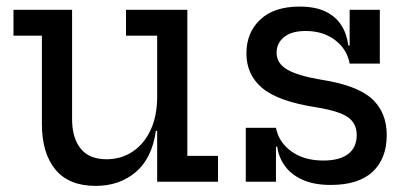

<svg xmlns="http://www.w3.org/2000/svg" viewBox="-20 -566 1279 598"><path d="M469.5 -455H372.5V-535.5H563.5V-80.5H659V0H469.5ZM204.5 -535.5V-194.5Q204.5 -137 231 -103.5Q257.5 -70 312 -70Q356.5 -70 392.2 -93.2Q428 -116.5 448.8 -160.5Q469.5 -204.5 469.5 -265.5L491 -158.5H465.5Q453.5 -73 402.8 -30Q352 13 278 13Q194.5 13 152.5 -38Q110.5 -89 110.5 -179.5V-455H22V-535.5Z M1010 10Q959.5 10 924.2 -5.2Q889 -20.5 868.8 -47.2Q848.5 -74 843.5 -109H821L839.5 -168Q848 -123 887.5 -94.5Q927 -66 987 -66Q1037.5 -66 1064.2 -86.2Q1091 -106.5 1091 -145.5Q1091 -182 1063.2 -201.2Q1035.5 -220.5 963.5 -232Q845.5 -250.5 796.5 -292Q747.5 -333.5 747.5 -399.5Q747.5 -464.5 790.5 -505Q833.5 -545.5 913 -545.5Q962 -545.5 994 -530Q1026 -514.5 1043.2 -487.2Q1060.5 -460 1065 -424H1087.5L1069 -368Q1061 -412.5 1023.8 -441Q986.5 -469.5 932 -469.5Q888 -469.5 864.8 -450.5Q841.5 -431.5 841.5 -402Q841.5 -368.5 874.8 -349.2Q908 -330 979 -318Q1092 -300.5 1138.2 -258.5Q1184.5 -216.5 1184.5 -145.5Q1184.5 -72.5 1140.8 -31.2Q1097 10 1010 10ZM745.5 0V-168H839.5V0ZM1069 -368V-535.5H1163V-368Z"/></svg>

Font: Hepta Slab ExtraLight Medium
Style: Regular
Weight: 500
Version: Version 1.100